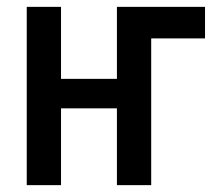

<svg xmlns="http://www.w3.org/2000/svg" viewBox="-20 -540 640 560"><path d="M58 0V-520H158V-310H321V-520H578V-428H421V0H321V-224H158V0Z"/></svg>

Font: Iosevka Semibold Extended
Style: Regular
Weight: 600
Width: 7
Monospace: yes
Designer: Belleve Invis
Foundry: Belleve Invis
Version: Version 32.5.0; ttfautohint (v1.8.4)